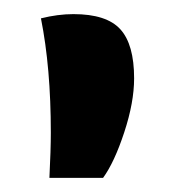

<svg xmlns="http://www.w3.org/2000/svg" viewBox="-20 -735 251 272"><path d="M52 -547Q52 -639 38 -709Q62 -715 84 -715Q131 -715 150.5 -693.5Q170 -672 170 -624Q170 -590 156 -547.5Q142 -505 126 -483H50Q52 -523 52 -547Z"/></svg>

Font: Sansita Medium
Style: Regular
Weight: 500
Designer: Pablo Cosgaya
Foundry: Omnibus-Type
Version: Version 1.006